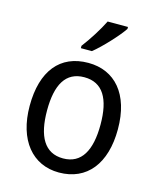

<svg xmlns="http://www.w3.org/2000/svg" viewBox="-116 -848 777 940"><g transform="rotate(15 273.0 -378.0)"><path d="M415 -756V-766H312C290 -721 252 -661 219 -618V-606H275C320 -642 390 -718 415 -756ZM497 -269C497 -448 408 -546 274 -546C131 -546 50 -446 50 -269C50 -95 138 10 272 10C414 10 497 -95 497 -269ZM138 -269C138 -400 179 -473 273 -473C367 -473 409 -400 409 -269C409 -138 367 -62 274 -62C180 -62 138 -138 138 -269Z"/></g></svg>

Font: Noto Sans Bengali SemiCondensed
Style: Regular
Weight: 400
Width: 4
Designer: Jelle Bosma - Monotype Design Team
Foundry: Monotype Imaging Inc.
Version: Version 2.003